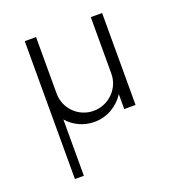

<svg xmlns="http://www.w3.org/2000/svg" viewBox="-112 -489 719 779"><g transform="rotate(-20 247.0 -99.5)"><path d="M365.2 -397V-152.8C365.2 -88.4 312 -35.6 246.6 -35.6C181.2 -35.6 128.9 -88.4 128.9 -152.8V-397H80.1V198.2H118.7V-44.9C147 -12.2 188.5 7.8 234.9 7.8C289.6 7.8 337.4 -21 365.2 -64.5V0H414.1V-397Z"/></g></svg>

Font: Now Light
Style: Regular
Weight: 300
Designer: Alfredo Marco Pradil
Foundry: Alfredo Marco Pradil
Version: Version 1.200;hotconv 1.0.109;makeotfexe 2.5.65596